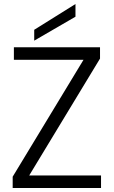

<svg xmlns="http://www.w3.org/2000/svg" viewBox="-20 -934 565 954"><path d="M125 -62H482V0H43V-56L395 -637H49V-699H477V-643ZM355 -851 150 -732V-786L355 -914Z"/></svg>

Font: A Bank Premium Light
Style: Regular
Weight: 300
Designer: Ninad Kale (Devanagari), Jonny Pinhorn (Latin), Htun Naung (Myanmar)
Foundry: Indian Type Foundry
Version: 4.004